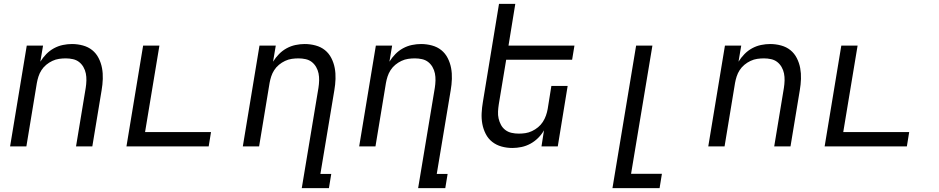

<svg xmlns="http://www.w3.org/2000/svg" viewBox="-20 -755 4840 990"><path d="M32 0 118 -520H202L188 -437Q201 -458 218.5 -476Q236 -494 258 -506Q280 -518 304 -523Q328 -528 351 -528Q380 -528 407.5 -520.5Q435 -513 455.5 -496.5Q476 -480 488.5 -455.5Q501 -431 506 -404Q511 -377 510 -348Q509 -319 504 -290L456 0H372L422 -302Q425 -321 425.5 -340Q426 -359 422.5 -376.5Q419 -394 410 -409.5Q401 -425 387.5 -435.5Q374 -446 356 -450Q338 -454 319 -454Q302 -454 284.5 -451.5Q267 -449 250 -441Q233 -433 218.5 -421Q204 -409 194 -393.5Q184 -378 178.5 -361Q173 -344 170 -327L116 0Z M632 0 718 -520H802L728 -74H1068L1056 0Z M1536 215 1622 -302Q1625 -321 1625.5 -340Q1626 -359 1622.5 -376.5Q1619 -394 1610 -409.5Q1601 -425 1587.5 -435.5Q1574 -446 1556 -450Q1538 -454 1519 -454Q1502 -454 1484.5 -451.5Q1467 -449 1450 -441Q1433 -433 1418.5 -421Q1404 -409 1394 -393.5Q1384 -378 1378.5 -361Q1373 -344 1370 -327L1316 0H1232L1318 -520H1402L1388 -437Q1401 -458 1418.5 -476Q1436 -494 1458 -506Q1480 -518 1504 -523Q1528 -528 1551 -528Q1580 -528 1607.5 -520.5Q1635 -513 1655.5 -496.5Q1676 -480 1688.5 -455.5Q1701 -431 1706 -404Q1711 -377 1710 -348Q1709 -319 1704 -290L1632 142H1688L1676 215Z M2136 215 2222 -302Q2225 -321 2225.5 -340Q2226 -359 2222.5 -376.5Q2219 -394 2210 -409.5Q2201 -425 2187.5 -435.5Q2174 -446 2156 -450Q2138 -454 2119 -454Q2102 -454 2084.5 -451.5Q2067 -449 2050 -441Q2033 -433 2018.5 -421Q2004 -409 1994 -393.5Q1984 -378 1978.5 -361Q1973 -344 1970 -327L1916 0H1832L1918 -520H2002L1988 -437Q2001 -458 2018.5 -476Q2036 -494 2058 -506Q2080 -518 2104 -523Q2128 -528 2151 -528Q2180 -528 2207.5 -520.5Q2235 -513 2255.5 -496.5Q2276 -480 2288.5 -455.5Q2301 -431 2306 -404Q2311 -377 2310 -348Q2309 -319 2304 -290L2232 142H2288L2276 215Z M2622 8Q2593 8 2566 0.5Q2539 -7 2518 -23.5Q2497 -40 2484.5 -64.5Q2472 -89 2467 -116Q2462 -143 2463.5 -172Q2465 -201 2470 -230L2553 -735H2637L2602 -520H2942L2930 -447H2590L2552 -218Q2549 -199 2548 -180Q2547 -161 2551 -143.5Q2555 -126 2563.5 -110.5Q2572 -95 2586 -84.5Q2600 -74 2618 -70Q2636 -66 2655 -66Q2672 -66 2689 -68.5Q2706 -71 2723 -79Q2740 -87 2754.5 -99Q2769 -111 2779 -126.5Q2789 -142 2795 -159Q2801 -176 2804 -193L2823 -312H2907L2856 0H2772L2785 -83Q2773 -62 2755 -44Q2737 -26 2715 -14Q2693 -2 2669 3Q2645 8 2622 8Z M3138 215 3260 -520H3344L3234 141H3393L3381 215Z M3632 0 3718 -520H3802L3788 -437Q3801 -458 3818.5 -476Q3836 -494 3858 -506Q3880 -518 3904 -523Q3928 -528 3951 -528Q3980 -528 4007.5 -520.5Q4035 -513 4055.5 -496.5Q4076 -480 4088.5 -455.5Q4101 -431 4106 -404Q4111 -377 4110 -348Q4109 -319 4104 -290L4056 0H3972L4022 -302Q4025 -321 4025.5 -340Q4026 -359 4022.5 -376.5Q4019 -394 4010 -409.5Q4001 -425 3987.5 -435.5Q3974 -446 3956 -450Q3938 -454 3919 -454Q3902 -454 3884.5 -451.5Q3867 -449 3850 -441Q3833 -433 3818.5 -421Q3804 -409 3794 -393.5Q3784 -378 3778.5 -361Q3773 -344 3770 -327L3716 0Z M4232 0 4318 -520H4402L4328 -74H4668L4656 0Z"/></svg>

Font: Iosevka Extended Oblique
Style: Regular
Weight: 400
Width: 7
Italic angle: -9°
Monospace: yes
Designer: Belleve Invis
Foundry: Belleve Invis
Version: Version 32.0.1; ttfautohint (v1.8.4)